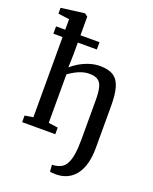

<svg xmlns="http://www.w3.org/2000/svg" viewBox="-189 -923 1014 1274"><g transform="rotate(20 317.5 -286.0)"><path d="M377 249Q372.5 249 361.2 248.8Q350 248.5 339.2 247.8Q328.5 247 325 245.5L321.5 197.5Q329 198.5 346 195.5Q363 192.5 374 188Q402 178 418.2 149.8Q434.5 121.5 441.2 77.8Q448 34 448 -22V-304.5Q448 -356 440.5 -389.5Q433 -423 411.8 -438.8Q390.5 -454.5 349.5 -454.5Q323.5 -454.5 297.2 -446.2Q271 -438 248 -425Q225 -412 206.5 -398V-56L273 -46.5V0H39V-46.5L98 -56V-748.5L19 -759V-800L180 -821H184L205.5 -805.5V-543L203 -446Q221 -463.5 251.8 -482.2Q282.5 -501 320.8 -514Q359 -527 399.5 -527Q460 -527 494.5 -504Q529 -481 543 -431.8Q557 -382.5 557 -304.5V-8.5Q557 52.5 545 99.8Q533 147 509.5 179.5Q486 212 452.5 229.5Q419 247 377 249ZM33 -622.5V-674H340V-622.5Z"/></g></svg>

Font: Merriweather 36pt Medium
Style: Regular
Weight: 500
Version: Version 2.100